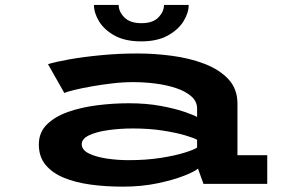

<svg xmlns="http://www.w3.org/2000/svg" viewBox="-20 -722 1140 754"><path d="M462 11Q396 11 336.5 3Q277 -5 231.2 -23.8Q185.5 -42.5 159 -74.5Q132.5 -106.5 132.5 -154.5Q132.5 -202 164.2 -233.2Q196 -264.5 248.2 -282.8Q300.5 -301 363 -308.8Q425.5 -316.5 486.5 -316.5Q555 -316.5 611.5 -306Q668 -295.5 705.2 -282.5Q742.5 -269.5 754 -262.5V-295.5Q754 -323.5 731.8 -343.2Q709.5 -363 672.8 -375.5Q636 -388 591.5 -393.8Q547 -399.5 502.5 -399.5Q463.5 -399.5 420.8 -394.5Q378 -389.5 338.8 -382.5Q299.5 -375.5 271 -368.5Q242.5 -361.5 232.5 -357L168.5 -470Q197 -479 251.8 -488.8Q306.5 -498.5 376.5 -505.2Q446.5 -512 520 -512Q585.5 -512 654.2 -503Q723 -494 781.5 -472Q840 -450 876.2 -411.8Q912.5 -373.5 912.5 -315.5V-112.5H1029.5V0H779L757.5 -60Q746 -49 703.8 -32.2Q661.5 -15.5 598.8 -2.2Q536 11 462 11ZM484.5 -93Q554.5 -93 611.5 -102Q668.5 -111 705.8 -122.8Q743 -134.5 754 -142.5V-173Q742.5 -180 707.2 -190.5Q672 -201 619.2 -209.2Q566.5 -217.5 502 -217.5Q451.5 -217.5 405.2 -211Q359 -204.5 330 -190.8Q301 -177 301 -156Q301 -133 329.2 -119.2Q357.5 -105.5 400 -99.2Q442.5 -93 484.5 -93ZM534.5 -559.5Q471.5 -559.5 430.2 -582.2Q389 -605 369 -638.2Q349 -671.5 349 -702.5H446Q446 -676.5 468.2 -653.8Q490.5 -631 535.5 -631Q580.5 -631 602.2 -653.8Q624 -676.5 624 -702.5H721Q721 -671.5 700.5 -638.2Q680 -605 638.5 -582.2Q597 -559.5 534.5 -559.5Z"/></svg>

Font: Trispace Expanded SemiBold
Style: Regular
Weight: 600
Width: 7
Designer: Tyler Finck
Foundry: Etcetera Type Company
Version: Version 1.210; ttfautohint (v1.8.3)